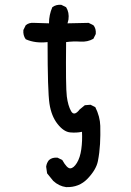

<svg xmlns="http://www.w3.org/2000/svg" viewBox="-20 -639 540 790"><path d="M252 130.9Q222.7 127 199.2 105.5L173.8 74.2L169.9 46.9Q171.9 31.2 181.6 19.5Q195.3 7.8 216.8 9.8L236.3 19.5Q255.9 54.7 269.5 53.7Q283.2 52.7 296.4 31.2Q309.6 9.8 314.5 -24.9Q319.3 -59.6 317.4 -96.7Q294.9 -91.8 268.6 -94.2Q242.2 -96.7 216.8 -128.9Q191.4 -161.1 183.6 -211.9Q175.8 -262.7 175.8 -465.8Q125 -460 85.9 -477.5Q74.2 -493.2 76.2 -515.6L85.9 -535.2Q99.6 -546.9 121.1 -544.9L181.6 -543Q181.6 -578.1 195.3 -609.4Q210.9 -621.1 232.4 -619.1L252 -609.4Q265.6 -587.9 261.7 -558.6L257.8 -543L344.7 -544.9L364.3 -535.2Q376 -521.5 374 -499L364.3 -479.5Q340.8 -465.8 310.5 -467.8Q280.3 -469.7 252 -465.8Q250 -280.3 254.9 -242.2Q259.8 -204.1 272.5 -181.6Q285.2 -159.2 307.6 -188.5L329.1 -206.1L352.5 -208L372.1 -198.2Q391.6 -159.2 392.6 -121.1Q393.6 -83 391.6 -46.9Q389.6 -10.7 382.8 23.9Q376 58.6 340.8 95.7Q305.7 132.8 252 130.9Z"/></svg>

Font: JasonHandwriting1
Style: Regular
Weight: 400
Version: Version 1.48.20